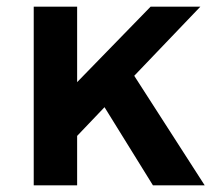

<svg xmlns="http://www.w3.org/2000/svg" viewBox="-20 -555 639 575"><path d="M438 0 293 -234 211 -148V0H81V-535H211V-309L431 -535H580L382 -328L593 0Z"/></svg>

Font: Montserrat arm Medium
Style: Regular
Weight: 500
Designer: Julieta Ulanovsky
Foundry: Julieta Ulanovsky
Version: Version 6.000;PS 006.000;hotconv 1.0.88;makeotf.lib2.5.64775